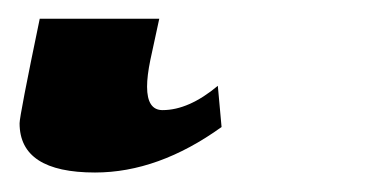

<svg xmlns="http://www.w3.org/2000/svg" viewBox="-98 -0 388 200"><path d="M1 179.7Q-77.6 179.7 -77.6 128.4Q-77.6 120.6 -56.6 19.5H67.9L58.6 62.5Q55.2 79.1 55.2 90.3Q55.2 114.7 71.3 114.7Q98.6 114.7 128.9 89.4L132.8 132.3Q66.9 179.7 1 179.7Z"/></svg>

Font: Munson
Style: Bold Italic
Weight: 700
Italic angle: -12°
Designer: Paul James MIller
Foundry: High-Logic / Made with FontCreator
Version: Version 2.10;May 5, 2019;FontCreator 11.5.0.2430 64-bit